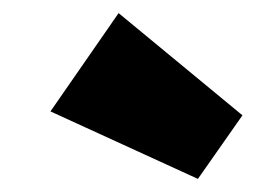

<svg xmlns="http://www.w3.org/2000/svg" viewBox="-20 -848 390 293"><path d="M350 -672 282 -575 57 -678 161 -828Z"/></svg>

Font: Pathway Extreme Condensed Black
Style: Italic
Weight: 900
Width: 3
Italic angle: -8°
Version: Version 1.001;gftools[0.9.26]